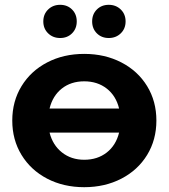

<svg xmlns="http://www.w3.org/2000/svg" viewBox="-20 -770 701 798"><path d="M630 -269Q630 -189 591.5 -126Q553 -63 484.5 -27.5Q416 8 330 8Q244 8 176 -27.5Q108 -63 69.5 -126Q31 -189 31 -269Q31 -349 69.5 -412Q108 -475 176 -510.5Q244 -546 330 -546Q416 -546 484.5 -510.5Q553 -475 591.5 -412Q630 -349 630 -269ZM186 -319H475Q462 -372 423.5 -402Q385 -432 330 -432Q275 -432 237 -402Q199 -372 186 -319ZM475 -219H186Q199 -167 237.5 -136.5Q276 -106 330 -106Q385 -106 423.5 -136Q462 -166 475 -219ZM160 -681Q160 -711 180 -730.5Q200 -750 230 -750Q260 -750 279.5 -730.5Q299 -711 299 -681Q299 -651 279.5 -631.5Q260 -612 230 -612Q200 -612 180 -631.5Q160 -651 160 -681ZM363 -681Q363 -711 382.5 -730.5Q402 -750 432 -750Q462 -750 482 -730.5Q502 -711 502 -681Q502 -651 482 -631.5Q462 -612 432 -612Q402 -612 382.5 -631.5Q363 -651 363 -681Z"/></svg>

Font: Montserrat-Bold
Style: Bold
Weight: 700
Version: Version 7.200